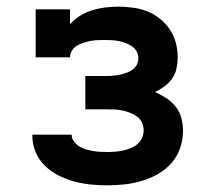

<svg xmlns="http://www.w3.org/2000/svg" viewBox="-20 -548 640 576"><path d="M303 8Q278 8 252.5 5.5Q227 3 203 -3.5Q179 -10 156 -21.5Q133 -33 115 -50.5Q97 -68 87 -91.5Q77 -115 77 -141V-144H195Q195 -133 201.5 -124Q208 -115 217.5 -109Q227 -103 237.5 -100Q248 -97 259 -95Q270 -93 281 -92.5Q292 -92 303 -92Q315 -92 326.5 -93Q338 -94 349.5 -96.5Q361 -99 372 -103.5Q383 -108 392 -115.5Q401 -123 406 -134Q411 -145 411 -157Q411 -169 406 -180Q401 -191 391.5 -198Q382 -205 370.5 -209.5Q359 -214 347.5 -216.5Q336 -219 324 -219.5Q312 -220 300 -220H236V-320H300Q310 -320 320 -321Q330 -322 340 -324Q350 -326 359.5 -329.5Q369 -333 377.5 -339Q386 -345 390.5 -354Q395 -363 395 -373Q395 -384 390 -393.5Q385 -403 376 -409Q367 -415 356.5 -419Q346 -423 335.5 -425Q325 -427 314 -427.5Q303 -428 293 -428Q282 -428 271.5 -427.5Q261 -427 250.5 -425Q240 -423 229.5 -419.5Q219 -416 210 -410.5Q201 -405 195.5 -395.5Q190 -386 190 -376H87V-520H190V-475Q203 -490 220 -500.5Q237 -511 256 -517Q275 -523 295 -525.5Q315 -528 335 -528Q357 -528 379 -525Q401 -522 421.5 -514Q442 -506 459.5 -492Q477 -478 489.5 -459.5Q502 -441 507.5 -419.5Q513 -398 513 -376Q513 -359 509.5 -342.5Q506 -326 496.5 -312.5Q487 -299 473.5 -289Q460 -279 445 -272Q463 -264 479 -253.5Q495 -243 507 -228Q519 -213 524 -194Q529 -175 529 -156Q529 -129 520.5 -104Q512 -79 494.5 -59Q477 -39 454 -26Q431 -13 406 -5.5Q381 2 355 5Q329 8 303 8Z"/></svg>

Font: Iosevka HT Extended
Style: Bold
Weight: 700
Width: 7
Monospace: yes
Designer: Belleve Invis
Foundry: Belleve Invis
Version: Version 32.3.0; ttfautohint (v1.8.4)